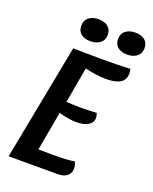

<svg xmlns="http://www.w3.org/2000/svg" viewBox="-156 -940 819 1026"><g transform="rotate(20 253.5 -426.5)"><path d="M477 -635Q477 -566 371 -566Q317 -566 249 -582L213 -379Q253 -376 296 -376Q338 -376 385 -379Q391 -364 391 -352Q391 -326 367 -310.5Q343 -295 300 -295Q256 -295 199 -311L159 -89Q185 -88 237 -88Q323 -88 364 -95Q373 -76 373 -57Q373 -31 354.5 -15.5Q336 0 301 0H22L149 -660Q259 -658 312 -658Q392 -658 474 -661Q477 -646 477 -635ZM298 -791Q298 -760 276.5 -743.5Q255 -727 221 -727Q188 -727 168 -743Q148 -759 148 -789Q148 -820 169.5 -836.5Q191 -853 224 -853Q257 -853 277.5 -837Q298 -821 298 -791ZM507 -791Q507 -760 485.5 -743.5Q464 -727 431 -727Q398 -727 377.5 -743Q357 -759 357 -789Q357 -820 378.5 -836.5Q400 -853 434 -853Q467 -853 487 -837Q507 -821 507 -791Z"/></g></svg>

Font: Sansita
Style: Italic
Weight: 400
Italic angle: -11°
Designer: Pablo Cosgaya
Foundry: Omnibus-Type
Version: Version 1.006